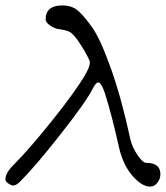

<svg xmlns="http://www.w3.org/2000/svg" viewBox="-23 -680 614 711"><path d="M571 -35Q571 -18 560 -3.5Q549 11 533 11Q502 11 467 -29.5Q432 -70 417 -137Q392 -251 366 -333Q354 -369 344 -374Q334 -379 320 -351Q298 -306 203 -185Q108 -64 52 -8Q37 7 26 7Q19 7 8 -0.5Q-3 -8 -3 -15Q-3 -39 25 -67Q84 -126 170.5 -234Q257 -342 293 -404Q315 -442 308 -457Q294 -488 264 -532Q248 -554 236.5 -561Q225 -568 196 -572Q179 -574 162.5 -585.5Q146 -597 146 -608Q146 -660 208 -660Q239 -660 260 -645Q281 -630 316 -582Q347 -540 387 -428.5Q427 -317 460 -163Q467 -134 486.5 -105.5Q506 -77 518 -77Q571 -77 571 -35Z"/></svg>

Font: EB Garamond 12
Style: Italic
Weight: 400
Italic angle: -17°
Version: Version 0.016; ttfautohint (v1.8.4)